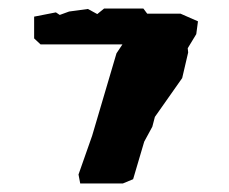

<svg xmlns="http://www.w3.org/2000/svg" viewBox="-20 -447 537 450"><path d="M444 -397 403 -415H325L316 -427H224L208 -414L186 -426L142 -420L120 -412L111 -418L60 -408V-357L75 -343H267L253 -322L196 -129L164 -38L168 -17H268L292 -27L318 -115L337 -150L343 -173L407 -264L421 -324L420 -334L440 -367Z"/></svg>

Font: Dokdo
Style: Regular
Weight: 400
Version: Version 2.00